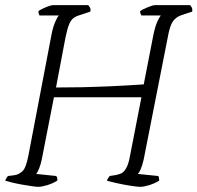

<svg xmlns="http://www.w3.org/2000/svg" viewBox="-24 -724 765 744"><path d="M124 0Q117 0 100 -2.5Q83 -5 62.5 -8.5Q42 -12 23.5 -16.5Q5 -21 -4 -24Q-2 -28 0.5 -33Q3 -38 7 -42L31 -45Q48 -47 62.5 -60Q77 -73 86 -121L176 -592Q181 -618 189.5 -638Q198 -658 204 -664H129Q128 -666 126.5 -670Q125 -674 125 -681Q130 -685 141.5 -690.5Q153 -696 164.5 -700Q176 -704 180 -704H318Q321 -700 324.5 -695Q328 -690 326 -679L287 -666Q272 -662 261.5 -654.5Q251 -647 244 -630Q237 -613 230 -580L193 -385Q300 -385 388.5 -389Q477 -393 533 -397L571 -592Q578 -624 586 -641Q594 -658 599 -664H524Q523 -666 521 -670Q519 -674 519 -681Q527 -687 547.5 -695.5Q568 -704 576 -704H713Q716 -700 719 -695Q722 -690 721 -679L681 -666Q659 -659 646.5 -642Q634 -625 626 -579L533 -107Q523 -63 510 -50L589 -42Q591 -41 592 -34Q593 -27 593 -24Q575 -13 554 -6.5Q533 0 519 0Q509 0 483 -4Q457 -8 430 -14Q403 -20 390 -24Q392 -29 396 -35Q400 -41 401 -42L426 -46Q436 -48 445.5 -52Q455 -56 464.5 -71.5Q474 -87 480 -121L524 -347H185L138 -107Q134 -87 127.5 -71Q121 -55 116 -50L194 -42Q196 -39 197.5 -35Q199 -31 198 -24Q180 -13 159 -6.5Q138 0 124 0Z"/></svg>

Font: Texturina 72pt 72pt Thin
Style: Italic
Weight: 100
Italic angle: -11°
Designer: Guillermo Torres Carreño
Foundry: Omnibus-Type
Version: Version 1.002; ttfautohint (v1.8.3)